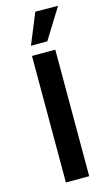

<svg xmlns="http://www.w3.org/2000/svg" viewBox="-126 -863 522 909"><g transform="rotate(-15 135.0 -409.0)"><path d="M192.4 0V-620.1H78.1V0ZM85.9 -668 147.5 -818.4 258.8 -817.4 166 -668Z"/></g></svg>

Font: Gemunu Libre
Style: Bold
Weight: 700
Designer: Pushpananda Ekanayake, Sol Matas, Kosala Senevirathne
Foundry: Mooniak
Version: Version 1.001